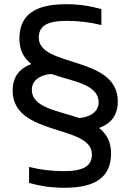

<svg xmlns="http://www.w3.org/2000/svg" viewBox="-20 -723 619 911"><path d="M72 -539C72 -483 95 -446 129 -419C70 -398 40 -356 40 -293C40 -75 416 -133 416 9C416 62 381 89 283 89C224 89 169 82 118 69V145C172 160 225 168 286 168C435 168 507 116 507 4C507 -52 484 -89 450 -116C509 -137 539 -179 539 -242C539 -460 164 -402 164 -544C164 -597 198 -624 297 -624C355 -624 410 -617 461 -604V-680C407 -695 354 -703 293 -703C144 -703 72 -651 72 -539ZM131 -298C131 -333 158 -366 223 -372C328 -336 448 -323 448 -237C448 -202 421 -169 356 -163C251 -199 131 -212 131 -298Z"/></svg>

Font: LT Wave Alt
Style: Regular
Weight: 400
Designer: Daniel Lyons
Version: Version 2.5 (Glyphs App)